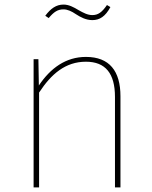

<svg xmlns="http://www.w3.org/2000/svg" viewBox="-20 -820 667 840"><path d="M258 -779C275 -779 293 -771 312 -758C332 -745 356 -732 384 -732C416 -732 441 -748 463 -789L448 -798C426 -766 409 -754 384 -754C363 -754 345 -764 325 -775C302 -789 281 -800 258 -800C226 -800 202 -783 178 -751L193 -741C216 -768 232 -779 258 -779ZM356 -571C268 -571 201 -522 150 -446L148 -561H127V0H151V-415C204 -496 266 -550 356 -550C442 -550 483 -498 483 -396V0H507V-399C507 -509 459 -571 356 -571Z"/></svg>

Font: Glow Sans SC Normal Thin
Style: Regular
Weight: 100
Designer: Ryoko NISHIZUKA (kana, bopomofo & ideographs); Paul D. Hunt (Latin, Greek & Cyrillic); Sandoll Communications, Soo-young
Version: Version 0.93